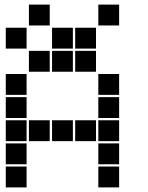

<svg xmlns="http://www.w3.org/2000/svg" viewBox="-20 -815 640 830"><path d="M106 -795Q105 -795 105 -795Q105 -795 105 -794V-706Q105 -705 105 -705Q105 -705 106 -705H194Q195 -705 195 -705Q195 -705 195 -706V-794Q195 -795 195 -795Q195 -795 194 -795ZM406 -795Q405 -795 405 -795Q405 -795 405 -794V-706Q405 -705 405 -705Q405 -705 406 -705H494Q495 -705 495 -705Q495 -705 495 -706V-794Q495 -795 495 -795Q495 -795 494 -795ZM6 -695Q5 -695 5 -695Q5 -695 5 -694V-606Q5 -605 5 -605Q5 -605 6 -605H94Q95 -605 95 -605Q95 -605 95 -606V-694Q95 -695 95 -695Q95 -695 94 -695ZM206 -695Q205 -695 205 -695Q205 -695 205 -694V-606Q205 -605 205 -605Q205 -605 206 -605H294Q295 -605 295 -605Q295 -605 295 -606V-694Q295 -695 295 -695Q295 -695 294 -695ZM306 -695Q305 -695 305 -695Q305 -695 305 -694V-606Q305 -605 305 -605Q305 -605 306 -605H394Q395 -605 395 -605Q395 -605 395 -606V-694Q395 -695 395 -695Q395 -695 394 -695ZM106 -595Q105 -595 105 -595Q105 -595 105 -594V-506Q105 -505 105 -505Q105 -505 106 -505H194Q195 -505 195 -505Q195 -505 195 -506V-594Q195 -595 195 -595Q195 -595 194 -595ZM206 -595Q205 -595 205 -595Q205 -595 205 -594V-506Q205 -505 205 -505Q205 -505 206 -505H294Q295 -505 295 -505Q295 -505 295 -506V-594Q295 -595 295 -595Q295 -595 294 -595ZM306 -595Q305 -595 305 -595Q305 -595 305 -594V-506Q305 -505 305 -505Q305 -505 306 -505H394Q395 -505 395 -505Q395 -505 395 -506V-594Q395 -595 395 -595Q395 -595 394 -595ZM6 -495Q5 -495 5 -495Q5 -495 5 -494V-406Q5 -405 5 -405Q5 -405 6 -405H94Q95 -405 95 -405Q95 -405 95 -406V-494Q95 -495 95 -495Q95 -495 94 -495ZM406 -495Q405 -495 405 -495Q405 -495 405 -494V-406Q405 -405 405 -405Q405 -405 406 -405H494Q495 -405 495 -405Q495 -405 495 -406V-494Q495 -495 495 -495Q495 -495 494 -495ZM6 -395Q5 -395 5 -395Q5 -395 5 -394V-306Q5 -305 5 -305Q5 -305 6 -305H94Q95 -305 95 -305Q95 -305 95 -306V-394Q95 -395 95 -395Q95 -395 94 -395ZM406 -395Q405 -395 405 -395Q405 -395 405 -394V-306Q405 -305 405 -305Q405 -305 406 -305H494Q495 -305 495 -305Q495 -305 495 -306V-394Q495 -395 495 -395Q495 -395 494 -395ZM6 -295Q5 -295 5 -295Q5 -295 5 -294V-206Q5 -205 5 -205Q5 -205 6 -205H94Q95 -205 95 -205Q95 -205 95 -206V-294Q95 -295 95 -295Q95 -295 94 -295ZM106 -295Q105 -295 105 -295Q105 -295 105 -294V-206Q105 -205 105 -205Q105 -205 106 -205H194Q195 -205 195 -205Q195 -205 195 -206V-294Q195 -295 195 -295Q195 -295 194 -295ZM206 -295Q205 -295 205 -295Q205 -295 205 -294V-206Q205 -205 205 -205Q205 -205 206 -205H294Q295 -205 295 -205Q295 -205 295 -206V-294Q295 -295 295 -295Q295 -295 294 -295ZM306 -295Q305 -295 305 -295Q305 -295 305 -294V-206Q305 -205 305 -205Q305 -205 306 -205H394Q395 -205 395 -205Q395 -205 395 -206V-294Q395 -295 395 -295Q395 -295 394 -295ZM406 -295Q405 -295 405 -295Q405 -295 405 -294V-206Q405 -205 405 -205Q405 -205 406 -205H494Q495 -205 495 -205Q495 -205 495 -206V-294Q495 -295 495 -295Q495 -295 494 -295ZM6 -195Q5 -195 5 -195Q5 -195 5 -194V-106Q5 -105 5 -105Q5 -105 6 -105H94Q95 -105 95 -105Q95 -105 95 -106V-194Q95 -195 95 -195Q95 -195 94 -195ZM406 -195Q405 -195 405 -195Q405 -195 405 -194V-106Q405 -105 405 -105Q405 -105 406 -105H494Q495 -105 495 -105Q495 -105 495 -106V-194Q495 -195 495 -195Q495 -195 494 -195ZM6 -95Q5 -95 5 -95Q5 -95 5 -94V-6Q5 -5 5 -5Q5 -5 6 -5H94Q95 -5 95 -5Q95 -5 95 -6V-94Q95 -95 95 -95Q95 -95 94 -95ZM406 -95Q405 -95 405 -95Q405 -95 405 -94V-6Q405 -5 405 -5Q405 -5 406 -5H494Q495 -5 495 -5Q495 -5 495 -6V-94Q495 -95 495 -95Q495 -95 494 -95Z"/></svg>

Font: Doto Black
Style: Regular
Weight: 900
Version: Version 1.000